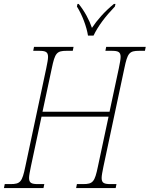

<svg xmlns="http://www.w3.org/2000/svg" viewBox="-40 -951 757 971"><path d="M405 -771H433C456 -819 492 -867 541 -918L544 -931H536C488 -892 451 -849 425 -810C411 -851 388 -894 358 -931H352L349 -918C376 -875 398 -816 405 -771ZM-20 0H180L184 -20H153C120 -20 107 -25 107 -51C107 -64 111 -82 116 -108L170 -361H509L455 -108C439 -31 430 -20 380 -20H349L345 0H545L549 -20H520C487 -20 474 -25 474 -51C474 -64 478 -82 483 -108L589 -606C605 -683 614 -694 664 -694H693L697 -714H497L493 -694H524C557 -694 570 -689 570 -663C570 -650 566 -632 561 -606L514 -386H175L222 -606C238 -683 247 -694 297 -694H328L332 -714H132L128 -694H157C190 -694 203 -689 203 -663C203 -650 199 -632 194 -606L88 -108C72 -31 63 -20 13 -20H-16Z"/></svg>

Font: Noto Serif Condensed Thin
Style: Italic
Weight: 100
Width: 3
Italic angle: -12°
Designer: Monotype Design Team
Foundry: Monotype Imaging Inc.
Version: Version 2.013